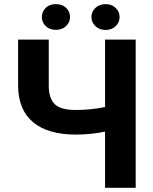

<svg xmlns="http://www.w3.org/2000/svg" viewBox="-20 -901 735 921"><path d="M315.9 -819.3C315.9 -836.4 309.6 -851.1 297.4 -863.3C284.7 -875.5 268.1 -881.3 248 -881.3C228 -881.3 211.4 -875.5 199.2 -863.3C187 -851.1 180.7 -836.4 180.7 -819.3C180.7 -802.2 187 -788.1 199.2 -775.9C211.4 -763.7 228 -757.8 248 -757.8C268.1 -757.8 284.2 -763.7 296.9 -775.9C309.6 -787.6 315.9 -802.2 315.9 -819.3ZM418.5 -819.3C418.5 -802.2 424.8 -788.1 437.5 -775.9C449.7 -763.7 466.3 -757.3 486.3 -757.3C506.3 -757.3 522.9 -763.7 535.2 -775.9C547.4 -788.1 553.7 -802.2 553.7 -819.3C553.7 -836.4 547.4 -851.1 534.7 -863.3C521.5 -875.5 505.4 -881.3 486.3 -881.3C467.3 -881.3 451.7 -875.5 438.5 -863.8C425.3 -851.6 418.5 -836.9 418.5 -819.3ZM483.9 -710.9V-387.7C439.5 -378.4 392.6 -373.5 344.2 -373.5C296.4 -373.5 262.7 -382.3 243.7 -400.4C224.1 -418.5 214.4 -447.8 213.9 -488.3V-710.9H66.9V-485.4C69.3 -336.4 164.1 -255.4 344.2 -255.4C392.6 -255.4 439.5 -260.3 483.9 -269.5V0H630.9V-710.9Z"/></svg>

Font: Roboto
Style: Bold
Weight: 700
Designer: Google
Version: Version 2.137; 2017